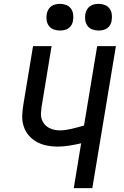

<svg xmlns="http://www.w3.org/2000/svg" viewBox="-20 -974 640 994"><path d="M362 0 400 -232Q369 -225 338 -220Q307 -215 276 -215Q248 -215 220 -221Q192 -227 169 -240Q146 -253 128.5 -273.5Q111 -294 102.5 -320.5Q94 -347 95 -375.5Q96 -404 101 -433L151 -735H247L195 -419Q193 -403 192 -387.5Q191 -372 195.5 -358Q200 -344 209 -332.5Q218 -321 231 -313.5Q244 -306 259 -302.5Q274 -299 290 -299Q306 -299 321.5 -301.5Q337 -304 352.5 -307.5Q368 -311 384 -315.5Q400 -320 415 -324L483 -735H580L458 0ZM490 -816Q474 -816 458.5 -821.5Q443 -827 433.5 -839.5Q424 -852 421.5 -868.5Q419 -885 422 -902Q424 -913 430 -924Q436 -935 446 -942Q456 -949 467.5 -951.5Q479 -954 490 -954Q507 -954 522 -948.5Q537 -943 546.5 -930.5Q556 -918 558.5 -901.5Q561 -885 558 -868Q557 -857 551 -846Q545 -835 535 -828Q525 -821 513.5 -818.5Q502 -816 490 -816ZM290 -816Q274 -816 258.5 -821.5Q243 -827 233.5 -839.5Q224 -852 221.5 -868.5Q219 -885 222 -902Q224 -913 230 -924Q236 -935 246 -942Q256 -949 267.5 -951.5Q279 -954 290 -954Q307 -954 322 -948.5Q337 -943 346.5 -930.5Q356 -918 358.5 -901.5Q361 -885 358 -868Q357 -857 351 -846Q345 -835 335 -828Q325 -821 313.5 -818.5Q302 -816 290 -816Z"/></svg>

Font: Iosevka Curly Medium Extended
Style: Italic
Weight: 500
Width: 7
Italic angle: -9°
Monospace: yes
Designer: Belleve Invis
Foundry: Belleve Invis
Version: Version 11.1.0; ttfautohint (v1.8.3)